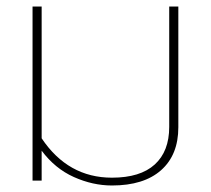

<svg xmlns="http://www.w3.org/2000/svg" viewBox="-20 -555 648 590"><path d="M500 -165V-535H528V-164Q528 -79 475 -32Q422 15 324 15Q265 15 207 -11Q149 -37 108 -92V0H80V-535H108V-130Q189 -9 324 -9Q411 -9 455.5 -49.5Q500 -90 500 -165Z"/></svg>

Font: Prompt Thin
Style: Regular
Weight: 100
Designer: Katatrad Team
Foundry: CadsonDemak
Version: Version 1.030